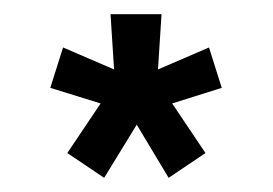

<svg xmlns="http://www.w3.org/2000/svg" viewBox="-20 -737 385 271"><path d="M75 -521 122 -591 51 -613 69 -670 141 -639 136 -717H208L203 -639L275 -670L293 -613L223 -591L270 -521L218 -486L173 -561L127 -486Z"/></svg>

Font: Rising Sun
Style: Bold
Weight: 700
Designer: Matt McInerney, Pablo Impallari, Rodrigo Fuenzalida (Raleway font), Stephen Hutchings (Greek), Cristiano Sobral (main ch
Foundry: The Rising Sun Project Authors
Version: Version 4.327; ttfautohint (v1.8.4.7-5d5b-dirty)